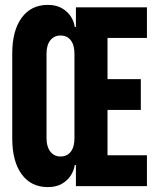

<svg xmlns="http://www.w3.org/2000/svg" viewBox="-20 -760 640 784"><path d="M175 4Q107 4 68.5 -48.5Q30 -101 30 -195V-541Q30 -635 68.5 -687.5Q107 -740 175 -740Q211 -740 234.5 -725.5Q258 -711 270.5 -690.5Q283 -670 285 -650H290V-730H580V-605H419V-437H555V-311H419V-126H580V0H290V-86H285Q283 -67 270.5 -46Q258 -25 234.5 -10.5Q211 4 175 4ZM227 -121Q254 -121 269 -140.5Q284 -160 284 -195V-541Q284 -576 269 -595.5Q254 -615 227 -615Q201 -615 185.5 -595.5Q170 -576 170 -541V-195Q170 -161 185.5 -141Q201 -121 227 -121Z"/></svg>

Font: NKDuy Mono ExtraBold
Style: Regular
Weight: 800
Monospace: yes
Designer: NKDuy
Foundry: NKDuy
Version: Version 2.251; ttfautohint (v1.8.4.7-5d5b)